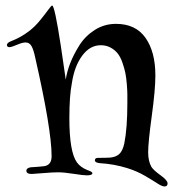

<svg xmlns="http://www.w3.org/2000/svg" viewBox="-20 -649 625 692"><path d="M168 -629Q177 -629 199 -485L217 -362Q221 -390 233 -421Q245 -452 266 -485.5Q287 -519 321.5 -541Q356 -563 398 -563Q469 -563 504.5 -512.5Q540 -462 540 -377Q540 -326 527 -231Q514 -136 514 -100Q514 -68 526 -47Q534 -35 559 -17Q584 1 584 12Q584 23 573 23Q564 23 548 12.5Q532 2 503 -15Q474 -32 439 -43Q391 -58 339 -61Q322 -63 322 -71Q322 -80 333 -80Q360 -80 377 -81Q398 -83 410 -94Q422 -105 428 -132Q439 -187 439 -277Q439 -297 439 -309.5Q439 -322 437 -346.5Q435 -371 431.5 -387.5Q428 -404 421 -424Q414 -444 404 -456.5Q394 -469 378.5 -477.5Q363 -486 343 -486Q304 -486 276 -448Q248 -410 239 -349Q230 -304 230 -223Q230 -102 257 -64Q270 -46 295 -36Q313 -30 313 -25Q313 -17 293 -17Q281 -17 245.5 -22.5Q210 -28 190 -28Q170 -28 135 -25Q100 -22 94 -22Q75 -22 75 -34Q75 -43 90 -46Q123 -48 139 -50Q166 -54 166 -86Q166 -182 107 -441Q101 -470 93.5 -483Q86 -496 72 -496Q61 -496 41 -487.5Q21 -479 14 -479Q5 -479 5 -487Q5 -495 21 -501Q55 -514 85 -537Q106 -553 125 -576.5Q144 -600 154.5 -614.5Q165 -629 168 -629Z"/></svg>

Font: Henny Penny
Style: Regular
Weight: 400
Designer: Olga Umpeleva
Foundry: Brownfox
Version: Version 1.001